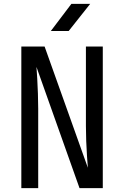

<svg xmlns="http://www.w3.org/2000/svg" viewBox="-20 -970 640 990"><path d="M90 0V-730H210L433 -105Q431 -130 428.5 -166.5Q426 -203 424.5 -243.5Q423 -284 423 -320V-730H510V0H390L168 -625Q170 -601 172 -564.5Q174 -528 175.5 -487.5Q177 -447 177 -410V0ZM242 -810 348 -950H445L334 -810Z"/></svg>

Font: Liga JetBrainsMono Nerd Font
Style: Regular
Weight: 400
Designer: Philipp Nurullin, Konstantin Bulenkov
Foundry: JetBrains
Version: Version 2.225; ttfautohint (v1.8.3)